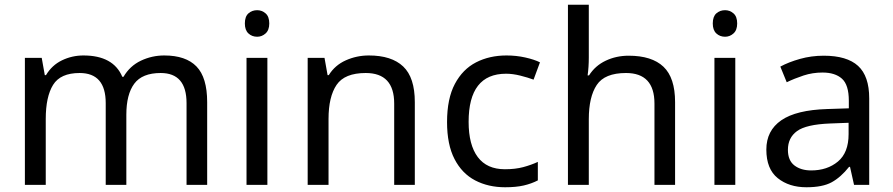

<svg xmlns="http://www.w3.org/2000/svg" viewBox="-20 -780 3768 810"><path d="M673 -546Q764 -546 809 -499.5Q854 -453 854 -349V0H767V-345Q767 -472 658 -472Q580 -472 546.5 -427Q513 -382 513 -296V0H426V-345Q426 -472 316 -472Q235 -472 204 -422Q173 -372 173 -278V0H85V-536H156L169 -463H174Q199 -505 241.5 -525.5Q284 -546 332 -546Q458 -546 496 -456H501Q528 -502 574.5 -524Q621 -546 673 -546Z M1065 -737Q1085 -737 1100.5 -723.5Q1116 -710 1116 -681Q1116 -653 1100.5 -639Q1085 -625 1065 -625Q1043 -625 1028 -639Q1013 -653 1013 -681Q1013 -710 1028 -723.5Q1043 -737 1065 -737ZM1108 -536V0H1020V-536Z M1536 -546Q1632 -546 1681 -499.5Q1730 -453 1730 -349V0H1643V-343Q1643 -472 1523 -472Q1434 -472 1400 -422Q1366 -372 1366 -278V0H1278V-536H1349L1362 -463H1367Q1393 -505 1439 -525.5Q1485 -546 1536 -546Z M2111 10Q2040 10 1984.5 -19Q1929 -48 1897.5 -109Q1866 -170 1866 -265Q1866 -364 1899 -426Q1932 -488 1988.5 -517Q2045 -546 2117 -546Q2158 -546 2196 -537.5Q2234 -529 2258 -517L2231 -444Q2207 -453 2175 -461Q2143 -469 2115 -469Q1957 -469 1957 -266Q1957 -169 1995.5 -117.5Q2034 -66 2110 -66Q2154 -66 2187.5 -75Q2221 -84 2249 -97V-19Q2222 -5 2189.5 2.5Q2157 10 2111 10Z M2464 -537Q2464 -497 2459 -462H2465Q2491 -503 2535.5 -524Q2580 -545 2632 -545Q2730 -545 2779 -498.5Q2828 -452 2828 -349V0H2741V-343Q2741 -472 2621 -472Q2531 -472 2497.5 -421.5Q2464 -371 2464 -277V0H2376V-760H2464Z M3039 -737Q3059 -737 3074.5 -723.5Q3090 -710 3090 -681Q3090 -653 3074.5 -639Q3059 -625 3039 -625Q3017 -625 3002 -639Q2987 -653 2987 -681Q2987 -710 3002 -723.5Q3017 -737 3039 -737ZM3082 -536V0H2994V-536Z M3455 -545Q3553 -545 3600 -502Q3647 -459 3647 -365V0H3583L3566 -76H3562Q3527 -32 3488.5 -11Q3450 10 3382 10Q3309 10 3261 -28.5Q3213 -67 3213 -149Q3213 -229 3276 -272.5Q3339 -316 3470 -320L3561 -323V-355Q3561 -422 3532 -448Q3503 -474 3450 -474Q3408 -474 3370 -461.5Q3332 -449 3299 -433L3272 -499Q3307 -518 3355 -531.5Q3403 -545 3455 -545ZM3481 -259Q3381 -255 3342.5 -227Q3304 -199 3304 -148Q3304 -103 3331.5 -82Q3359 -61 3402 -61Q3470 -61 3515 -98.5Q3560 -136 3560 -214V-262Z"/></svg>

Font: Noto Sans Tifinagh Tawellemmet
Style: Regular
Weight: 400
Designer: JamraPatel
Foundry: JamraPatel LLC
Version: Version 2.006; ttfautohint (v1.8.4.7-5d5b)